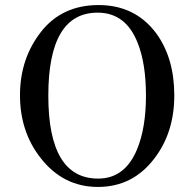

<svg xmlns="http://www.w3.org/2000/svg" viewBox="-20 -731 758 759"><path d="M597 -600Q669 -502 669 -354Q669 -206 589 -103Q504 8 367 8Q230 8 141 -106Q59 -210 59 -354.5Q59 -499 142 -605Q225 -711 369.5 -711Q514 -711 597 -600ZM522 -141Q557 -226 557 -353Q557 -480 524 -562Q477 -681 366 -681Q171 -681 171 -353Q171 -25 368 -25Q474 -25 522 -141Z"/></svg>

Font: GFS Didot
Style: Regular
Weight: 400
Designer: Takis Katsoulidis and George D. Matthiopoulos
Foundry: Takis Katsoulidis and George D. Matthiopoulos
Version: Version 1.0